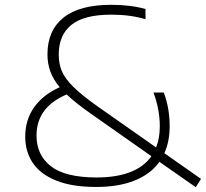

<svg xmlns="http://www.w3.org/2000/svg" viewBox="-20 -769 856 799"><path d="M794.5 10 643.5 -95.5Q607 -44.5 540.5 -17.8Q474 9 380 9Q280 9 214 -17.5Q148 -44 116.5 -91Q85 -138 85 -200Q85 -270 121.8 -322.2Q158.5 -374.5 228.5 -406Q201.5 -438.5 189.5 -471.5Q177.5 -504.5 177.5 -543Q177.5 -642 244 -695.5Q310.5 -749 443 -749Q523 -749 585.5 -731.5V-689Q523 -708 443 -708Q329.5 -708 277 -665.5Q224.5 -623 224.5 -542.5Q224.5 -503 237.5 -472.5Q250.5 -442 284.8 -408Q319 -374 385 -327L629.5 -155.5Q645 -193 645 -244Q645 -278 638.2 -314.2Q631.5 -350.5 618.5 -384H661.5Q686 -320 686 -243.5Q686 -180 664 -131.5L816.5 -24.5ZM610 -119 363 -292.5Q296 -339 257.5 -376Q193.5 -348.5 162.8 -306Q132 -263.5 132 -204.5Q132 -124 191.8 -77.2Q251.5 -30.5 382.5 -30.5Q464.5 -30.5 522 -52.8Q579.5 -75 610 -119Z"/></svg>

Font: Encode Sans Expanded ExtraLight
Style: Regular
Weight: 275
Width: 7
Designer: Multiple Designers
Foundry: Impallari Type
Version: Version 2.000